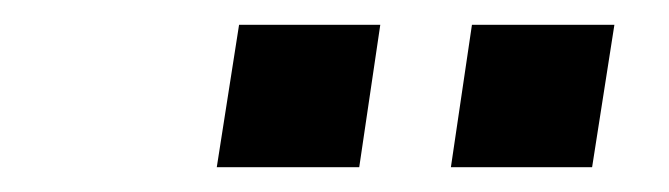

<svg xmlns="http://www.w3.org/2000/svg" viewBox="-20 -732 540 155"><path d="M344 -597 361 -712H476L458 -597ZM155 -597 173 -712H287L270 -597Z"/></svg>

Font: Nunito Sans 12pt ExtraLight
Style: Italic
Weight: 200
Italic angle: -9°
Designer: Vernon Adams
Foundry: Vernon Adams
Version: Version 3.101;gftools[0.9.27]